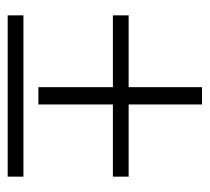

<svg xmlns="http://www.w3.org/2000/svg" viewBox="-43 -503 546 500"><g transform="rotate(90 230.0 -253.0)"><path d="M20 -274V-315H207V-506H252V-315H440V-274H252V-80H207V-274ZM20 0V-41H440V0Z"/></g></svg>

Font: Unna
Style: Regular
Weight: 400
Designer: Jorge de Buen U.
Foundry: Omnibus-Type
Version: Version 2.006;PS 002.006;hotconv 1.0.70;makeotf.lib2.5.58329